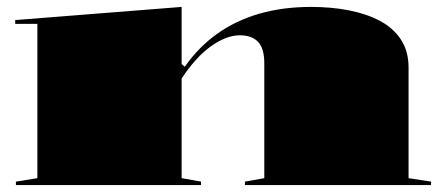

<svg xmlns="http://www.w3.org/2000/svg" viewBox="-20 -535 1284 555"><path d="M1226 -10V0H688V-10L744 -20V-352Q744 -395 726 -414Q708 -433 673 -433Q653 -433 631.5 -424.5Q610 -416 588 -400Q566 -384 545 -360.5Q524 -337 505 -308V-20L561 -10V0H26V-10L88 -20V-466H24V-477L505 -515V-350L514 -342Q554 -399 608 -437.5Q662 -476 730 -495.5Q798 -515 879 -515Q938 -515 989 -505Q1040 -495 1078.5 -474.5Q1117 -454 1139 -420.5Q1161 -387 1161 -340V-20Z"/></svg>

Font: Kalnia Expanded SemiBold
Style: Regular
Weight: 600
Width: 7
Designer: Frida Medrano
Foundry: Frida Medrano
Version: Version 1.105